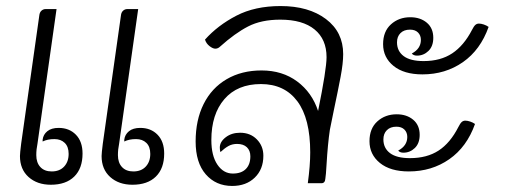

<svg xmlns="http://www.w3.org/2000/svg" viewBox="-20 -606 1676 635"><path d="M46 -90Q46 -99 50 -131L110 -555Q111 -565 117 -570.5Q123 -576 131 -576H167L104 -131Q100 -112 100 -93Q100 -68 113.5 -53.5Q127 -39 151 -39Q177 -39 192 -55Q207 -71 207 -97Q207 -121 194 -133.5Q181 -146 160 -146Q137 -146 121 -138V-144Q123 -161 136.5 -172Q150 -183 174 -183Q209 -183 231 -160.5Q253 -138 253 -98Q253 -49 225.5 -22Q198 5 148 5Q103 5 74.5 -20.5Q46 -46 46 -90ZM316 -90Q316 -99 320 -131L380 -555Q381 -565 387 -570.5Q393 -576 401 -576H437L374 -131Q370 -112 370 -93Q370 -68 383.5 -53.5Q397 -39 421 -39Q447 -39 462 -55Q477 -71 477 -97Q477 -121 464 -133.5Q451 -146 430 -146Q407 -146 391 -138V-144Q393 -161 406.5 -172Q420 -183 444 -183Q479 -183 501 -160.5Q523 -138 523 -98Q523 -49 495.5 -22Q468 5 418 5Q373 5 344.5 -20.5Q316 -46 316 -90Z M1115 -427Q1115 -397 1106.5 -352Q1098 -307 1084 -241L1071 -177Q1064 -130 1060 -62Q1058 -26 1056 -15Q1055 0 1043 0H998Q1006 -59 1006 -102Q1006 -214 963.5 -271Q921 -328 843 -328Q765 -328 722 -278Q679 -228 679 -143Q679 -91 699 -61.5Q719 -32 750 -32Q778 -32 793 -47Q808 -62 808 -89Q808 -108 796.5 -119Q785 -130 764 -130Q748 -130 735.5 -123Q723 -116 709 -103Q707 -109 707 -118Q707 -137 726.5 -152Q746 -167 774 -167Q808 -167 829.5 -145Q851 -123 851 -91Q851 -46 822.5 -18.5Q794 9 748 9Q694 9 660.5 -29.5Q627 -68 627 -138Q627 -209 653.5 -262Q680 -315 729.5 -344Q779 -373 845 -373Q914 -373 963 -336.5Q1012 -300 1032 -239Q1060 -377 1060 -417Q1060 -476 1020.5 -508.5Q981 -541 907 -541Q844 -541 800.5 -518.5Q757 -496 708 -452Q701 -445 692 -445Q684 -445 673 -453.5Q662 -462 658 -475Q700 -522 761.5 -554Q823 -586 908 -586Q1001 -586 1058 -543Q1115 -500 1115 -427Z M1247 -460Q1247 -502 1273 -525.5Q1299 -549 1337 -549Q1370 -549 1391.5 -531Q1413 -513 1413 -481Q1413 -453 1397 -437.5Q1381 -422 1359 -422Q1353 -422 1348.5 -424Q1344 -426 1342 -429Q1372 -445 1372 -474Q1372 -489 1362.5 -498.5Q1353 -508 1336 -508Q1316 -508 1304.5 -496.5Q1293 -485 1293 -466Q1293 -437 1315 -420.5Q1337 -404 1381 -404Q1437 -404 1475.5 -429.5Q1514 -455 1541 -507Q1547 -519 1552 -523.5Q1557 -528 1564 -528Q1571 -528 1580 -525Q1589 -522 1596 -517Q1569 -441 1511 -400.5Q1453 -360 1377 -360Q1316 -360 1281.5 -388Q1247 -416 1247 -460ZM1202 -139Q1202 -181 1228 -204.5Q1254 -228 1292 -228Q1325 -228 1346.5 -210Q1368 -192 1368 -160Q1368 -132 1352 -116.5Q1336 -101 1314 -101Q1308 -101 1303.5 -103Q1299 -105 1297 -108Q1327 -124 1327 -153Q1327 -168 1317.5 -177.5Q1308 -187 1291 -187Q1271 -187 1259.5 -175.5Q1248 -164 1248 -145Q1248 -116 1270 -99.5Q1292 -83 1336 -83Q1392 -83 1430.5 -108Q1469 -133 1496 -186Q1502 -198 1507 -202.5Q1512 -207 1519 -207Q1526 -207 1535 -204Q1544 -201 1551 -196Q1524 -120 1466 -79.5Q1408 -39 1332 -39Q1271 -39 1236.5 -67Q1202 -95 1202 -139Z"/></svg>

Font: Krub Light
Style: Italic
Weight: 300
Italic angle: -8°
Designer: Ekaluck Peanpanawate
Foundry: Cadson Demak Co.,Ltd.
Version: Version 1.000; ttfautohint (v1.6)